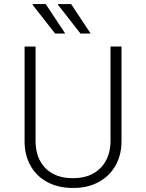

<svg xmlns="http://www.w3.org/2000/svg" viewBox="-20 -915 719 945"><path d="M155 -686V-222Q155 -137 203.5 -87.5Q252 -38 339 -38Q426 -38 475 -88.5Q524 -139 524 -222V-686H578V-220Q578 -152 548.5 -100Q519 -48 465.5 -19Q412 10 343 10H337Q267 10 213.5 -18.5Q160 -47 130.5 -99Q101 -151 101 -220V-686ZM301 -750H251L140 -892L141 -895H205ZM426 -750H376L265 -892L266 -895H330Z"/></svg>

Font: Chivo Thin
Style: Regular
Weight: 100
Designer: Hector Gatti
Foundry: Omnibus-Type
Version: Version 1.007